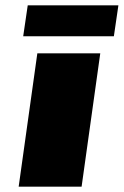

<svg xmlns="http://www.w3.org/2000/svg" viewBox="-20 -700 464 720"><path d="M286 0H50L120 -500H356ZM67 -564 84 -680H424L407 -564Z"/></svg>

Font: Fivo Sans Modern ExtBlk
Style: Regular
Weight: 900
Designer: Alexander Slobzheninov
Foundry: Alexander Slobzheninov
Version: 1.0